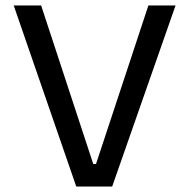

<svg xmlns="http://www.w3.org/2000/svg" viewBox="-20 -680 690 700"><path d="M258 0 30 -660H130L320 -82H330L521 -660H620L389 0Z"/></svg>

Font: Bricolage Grotesque 10pt
Style: Regular
Weight: 400
Designer: Mathieu Triay
Foundry: Atelier Triay
Version: Version 1.000; ttfautohint (v1.8.4.7-5d5b);gftools[0.9.32]